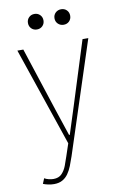

<svg xmlns="http://www.w3.org/2000/svg" viewBox="-99 -754 656 1023"><g transform="rotate(-10 229.0 -242.5)"><path d="M108.4 212.9Q92.3 212.9 75.9 209.2Q59.6 205.6 49.8 201.2L61.5 172.9Q70.3 178.7 84.5 182.1Q98.6 185.5 110.4 185.5Q138.7 185.5 155 168.9Q171.4 152.3 180.9 127.4Q190.4 102.5 198.2 78.1L225.6 -3.9V27.3L39.1 -521.5H71.3L183.6 -177.7L232.4 -31.2H236.3L283.2 -177.7L391.6 -521.5H422.9L225.6 83Q216.8 109.4 207.5 132.8Q198.2 156.2 185.3 174.3Q172.4 192.4 153.8 202.6Q135.3 212.9 108.4 212.9ZM306.6 -614.3Q288.6 -614.3 276.1 -626.2Q263.7 -638.2 263.7 -656.2Q263.7 -674.3 276.1 -686.3Q288.6 -698.2 306.6 -698.2Q324.7 -698.2 336.7 -686.3Q348.6 -674.3 348.6 -656.2Q348.6 -638.2 336.7 -626.2Q324.7 -614.3 306.6 -614.3ZM162.1 -614.3Q144 -614.3 132.1 -626.2Q120.1 -638.2 120.1 -656.2Q120.1 -674.3 132.1 -686.3Q144 -698.2 162.1 -698.2Q180.2 -698.2 192.1 -686.3Q204.1 -674.3 204.1 -656.2Q204.1 -638.2 192.1 -626.2Q180.2 -614.3 162.1 -614.3Z"/></g></svg>

Font: Reddit Sans Condensed ExtraLight
Style: Regular
Weight: 250
Version: Version 1.014